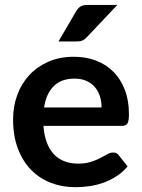

<svg xmlns="http://www.w3.org/2000/svg" viewBox="-20 -751 574 778"><path d="M156 -241Q159 -201.5 170 -172.8Q181 -144 199 -125.2Q217 -106.5 241.8 -97.2Q266.5 -88 296.5 -88Q326.5 -88 348.2 -95Q370 -102 386.2 -110.5Q402.5 -119 414.8 -126Q427 -133 438.5 -133Q454 -133 461.5 -121.5L497 -76.5Q476.5 -52.5 451 -36.2Q425.5 -20 397.8 -10.2Q370 -0.5 341.2 3.5Q312.5 7.5 285.5 7.5Q232 7.5 186 -10.2Q140 -28 106 -62.8Q72 -97.5 52.5 -148.8Q33 -200 33 -267.5Q33 -320 50 -366.2Q67 -412.5 98.8 -446.8Q130.5 -481 176.2 -501Q222 -521 279.5 -521Q328 -521 369 -505.5Q410 -490 439.5 -460.2Q469 -430.5 485.8 -387.2Q502.5 -344 502.5 -288.5Q502.5 -260.5 496.5 -250.8Q490.5 -241 473.5 -241ZM391.5 -315.5Q391.5 -339.5 384.8 -360.8Q378 -382 364.5 -398Q351 -414 330.2 -423.2Q309.5 -432.5 282 -432.5Q228.5 -432.5 197.8 -402Q167 -371.5 158.5 -315.5ZM455.5 -731 332 -600.5Q322.5 -590.5 313.8 -586.8Q305 -583 291 -583H217L288 -704.5Q295.5 -717.5 305.5 -724.2Q315.5 -731 335.5 -731Z"/></svg>

Font: Lato
Style: Bold
Weight: 700
Designer: Lukasz Dziedzic with Adam Twardoch and Botio Nikoltchev
Foundry: tyPoland Lukasz Dziedzic
Version: Version 2.010; 2014-09-01; http://www.latofonts.com/; ttfaut